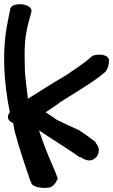

<svg xmlns="http://www.w3.org/2000/svg" viewBox="-23 -762 551 935"><path d="M15 -658C-15 -516 -4 -355 25 -215C14 -203 11 -184 25 -172C29 -168 35 -165 41 -163C43 -151 46 -135 49 -120C69 -45 106 65 126 122L133 136C149 152 187 155 214 152C243 149 258 108 258 108L253 93C249 81 236 51 215 2C198 -38 183 -80 167 -127C206 -100 334 -20 364 3L367 2C411 31 430 19 448 1C466 -24 458 -50 443 -66L441 -72L431 -79C423 -85 402 -101 364 -127C318 -147 281 -165 251 -180C233 -194 216 -204 199 -215C221 -230 244 -244 271 -265C328 -301 418 -355 463 -390L492 -414C501 -426 508 -446 508 -468C508 -483 491 -496 460 -496C446 -496 436 -493 427 -490L425 -488L395 -463C378 -449 298 -395 298 -395C233 -357 170 -317 113 -281C107 -335 99 -387 98 -426C96 -516 95 -564 112 -638L129 -701C138 -728 103 -739 84 -741C65 -743 37 -740 28 -723Z"/></svg>

Font: Stray Cat
Style: ExBlkExt
Weight: 1000
Version: Version 1.0